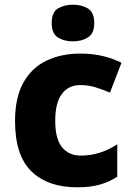

<svg xmlns="http://www.w3.org/2000/svg" viewBox="-20 -787 566 817"><path d="M308 10Q184 10 114 -57.5Q44 -125 44 -272Q44 -372 79.5 -435.5Q115 -499 178 -529Q241 -559 322 -559Q376 -559 419.5 -548Q463 -537 497 -520L448 -393Q413 -408 383 -416.5Q353 -425 322 -425Q271 -425 243 -387Q215 -349 215 -273Q215 -196 244 -160.5Q273 -125 323 -125Q367 -125 405.5 -137.5Q444 -150 479 -173V-35Q445 -13 405 -1.5Q365 10 308 10ZM290 -767Q327 -767 354 -751Q381 -735 381 -689Q381 -644 354 -627.5Q327 -611 290 -611Q253 -611 226.5 -627.5Q200 -644 200 -689Q200 -735 226.5 -751Q253 -767 290 -767Z"/></svg>

Font: Noto Sans Sinhala UI ExtraBold
Style: Regular
Weight: 800
Designer: Jelle Bosma - Monotype Design Team
Foundry: Monotype Imaging Inc.
Version: Version 2.006; ttfautohint (v1.8.4.7-5d5b)